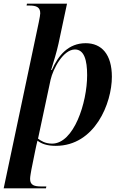

<svg xmlns="http://www.w3.org/2000/svg" viewBox="-47 -780 667 1040"><path d="M163 -659 -27 240H202L204 230H178C140 230 116 224 116 189C116 176 121 152 123 139L144 35C149 13 151 0 156 -18C178 -1 208 10 255 10C467 10 559 -221 559 -364C559 -485 504 -546 417 -546C324 -546 269 -481 234 -401H230C245 -451 259 -494 270 -544L316 -760H99L97 -750H111C149 -750 171 -742 171 -708C171 -701 168 -683 163 -659ZM235 -2C197 -2 174 -18 159 -29L227 -348C241 -409 296 -512 359 -512C409 -512 425 -454 425 -373C425 -223 353 -2 235 -2Z"/></svg>

Font: Noto Serif Display SemiBold
Style: Italic
Weight: 600
Italic angle: -12°
Designer: Monotype Design Team
Foundry: Monotype Imaging Inc.
Version: Version 2.009